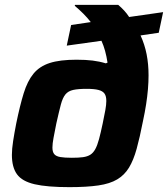

<svg xmlns="http://www.w3.org/2000/svg" viewBox="-20 -763 692 791"><path d="M266 8Q174 8 122.5 -4Q71 -16 50 -45Q29 -74 29 -125Q29 -149 34 -181.5Q39 -214 47 -255Q62 -328 77.5 -378.5Q93 -429 118 -459.5Q143 -490 185 -503.5Q227 -517 295 -517Q333 -517 361.5 -513.5Q390 -510 416 -502L423 -505Q419 -531 413 -553Q407 -575 398 -595L255 -575L273 -660L354 -672Q340 -690 323 -707Q306 -724 288 -739L289 -743H467Q481 -731 492 -719Q503 -707 512 -693L652 -713L634 -628L559 -617Q576 -580 584 -539.5Q592 -499 592 -453Q592 -425 589.5 -395.5Q587 -366 582 -333.5Q577 -301 569 -264Q556 -197 543 -150Q530 -103 511.5 -72.5Q493 -42 463 -24Q433 -6 385 1Q337 8 266 8ZM276 -113Q304 -113 322 -115.5Q340 -118 352 -125.5Q364 -133 372.5 -148.5Q381 -164 388 -190Q395 -216 403 -254Q410 -287 414 -309.5Q418 -332 418 -347Q418 -367 410.5 -377.5Q403 -388 385.5 -392.5Q368 -397 337 -397Q302 -397 281.5 -392.5Q261 -388 249.5 -374Q238 -360 230.5 -331.5Q223 -303 212 -254Q205 -219 200.5 -195Q196 -171 196 -155Q196 -137 203.5 -128Q211 -119 228.5 -116Q246 -113 276 -113Z"/></svg>

Font: Saira SemiExpanded
Style: Bold Italic
Weight: 700
Width: 6
Italic angle: -12°
Designer: Hector Gatti with collaboration of the Omnibus-Type team
Foundry: Omnibus-Type
Version: Version 1.101